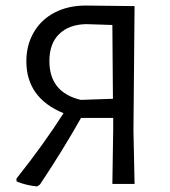

<svg xmlns="http://www.w3.org/2000/svg" viewBox="-20 -663 612 692"><path d="M461 -193 465 0H385L388 -200V-238H272Q208 -124 124 2L114 9Q73 5 40 -9L39 -19Q137 -142 209 -255Q75 -310 75 -442Q75 -501 102 -547Q129 -593 177.5 -618Q226 -643 289 -643L465 -641ZM387 -307 385 -573 291 -576Q229 -575 193.5 -540.5Q158 -506 158 -443Q158 -330 271 -303Z"/></svg>

Font: Alegreya Sans
Style: Regular
Weight: 400
Designer: Juan Pablo del Peral
Foundry: Huerta Tipografica
Version: Version 2.008; ttfautohint (v1.6)